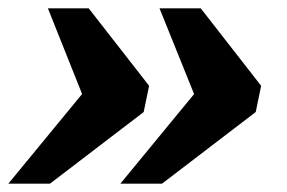

<svg xmlns="http://www.w3.org/2000/svg" viewBox="-21 -504 688 461"><path d="M477 -317 460 -241 362 -484H461L606 -298L593 -235L368 -63H268ZM208 -317 191 -241 94 -484H192L337 -298L324 -235L99 -63H-1Z"/></svg>

Font: Roboto Serif
Style: Bold Italic
Weight: 700
Italic angle: -10°
Designer: Greg Gazdowicz
Foundry: Commercial Type
Version: Version 1.008